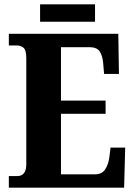

<svg xmlns="http://www.w3.org/2000/svg" viewBox="-20 -871 625 891"><path d="M21 0V-54H60Q102 -54 102 -109V-600Q102 -639 89 -649.5Q76 -660 59 -660H21V-714H529L532 -528H463L459 -576Q456 -613 442.5 -632.5Q429 -652 396 -652H263V-404H470V-343H263V-62H421Q452 -62 467 -83.5Q482 -105 487 -138L493 -186H561L556 0ZM166 -770V-851H421V-770Z"/></svg>

Font: Noto Serif Lao Condensed ExtraBold
Style: Regular
Weight: 800
Width: 3
Designer: Monotype Design Team
Foundry: Monotype Imaging Inc.
Version: Version 2.003; ttfautohint (v1.8.4.7-5d5b)